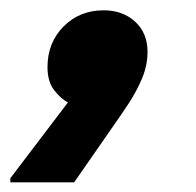

<svg xmlns="http://www.w3.org/2000/svg" viewBox="-86 -202 388 380"><path d="M48.4 0.8Q33.9 -7 20.9 -23.9Q8 -40.8 8 -69.2Q8 -117.4 39.7 -149.5Q71.4 -181.6 119.2 -181.6Q156.7 -181.6 181.4 -159.2Q206 -136.7 206 -99.2Q206 -72.7 195.1 -46.7Q184.1 -20.7 168.4 3.1Q152.7 26.8 139.2 46L60.8 158.8H-65.6V150.8Z"/></svg>

Font: Kufam
Style: Italic
Weight: 400
Italic angle: -11°
Designer: Artur Schmal
Foundry: Original Type
Version: Version 1.301; ttfautohint (v1.8.3)